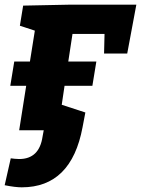

<svg xmlns="http://www.w3.org/2000/svg" viewBox="-29 -557 603 821"><path d="M267 -537H554L515 -328H416L418 -412H281L263 -294H383L366 -190H247L235 -109L336 -76L324 -13Q276 244 64 244Q36 244 -9 235L17 120Q24 121 34.5 122Q45 123 53 123Q139 123 153 27L158 0H53L83 -190H15L32 -294H99L120 -426L56 -447L70 -533Z"/></svg>

Font: Bitter Pro ExtraBold
Style: Italic
Weight: 800
Italic angle: -9°
Designer: Sol Matas, and Bitter project Authors
Foundry: Sol Matas
Version: Version 1.010